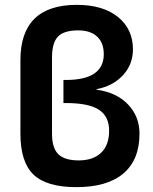

<svg xmlns="http://www.w3.org/2000/svg" viewBox="-20 -760 628 790"><path d="M304 -100Q363 -100 396 -131.5Q429 -163 429 -222Q429 -281 387 -308.5Q345 -336 251 -336H241V-431H251Q407 -431 407 -537Q407 -584 379.5 -609.5Q352 -635 302 -635Q243 -635 218.5 -609.5Q194 -584 194 -523V-210Q194 -151 220 -125.5Q246 -100 304 -100ZM294 10Q172 10 118 -41.5Q64 -93 64 -210V-512Q64 -740 296 -740Q404 -740 465.5 -690Q527 -640 527 -557Q527 -495 486 -450.5Q445 -406 377 -393V-391Q459 -380 506.5 -330.5Q554 -281 554 -210Q554 -103 488 -46.5Q422 10 294 10Z"/></svg>

Font: Mplus 1p Bold
Style: Bold
Weight: 700
Version: Version 1.061